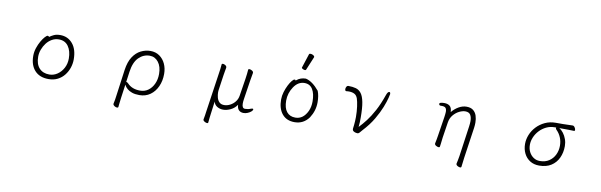

<svg xmlns="http://www.w3.org/2000/svg" viewBox="-57 -1339 6613 2114"><g transform="rotate(10 3250.0 -282.5)"><path d="M412 -442Q432 -457 460.5 -470.5Q489 -484 531 -484Q616 -484 669.5 -421Q723 -358 723 -245Q723 -197 707.5 -151Q692 -105 662 -67Q632 -29 588 -6.5Q544 16 486 16Q386 16 331.5 -44Q277 -104 277 -207Q277 -252 291.5 -295.5Q306 -339 326.5 -374.5Q347 -410 366.5 -431Q386 -452 396 -452Q407 -452 412 -442ZM486 -35Q535 -35 576.5 -63.5Q618 -92 643 -139.5Q668 -187 668 -245Q668 -329 631 -381.5Q594 -434 525 -434Q483 -434 447.5 -414Q412 -394 386.5 -360.5Q361 -327 346.5 -287Q332 -247 332 -208Q332 -125 373 -80Q414 -35 486 -35Z M1239 158Q1244 138 1248 112.5Q1252 87 1254 71L1295 -229Q1308 -321 1345 -377Q1382 -433 1433.5 -458.5Q1485 -484 1539 -484Q1598 -484 1641 -454Q1684 -424 1707.5 -373.5Q1731 -323 1731 -260Q1731 -183 1702.5 -120Q1674 -57 1622.5 -20.5Q1571 16 1502 16Q1452 16 1419 4Q1386 -8 1367 -24.5Q1348 -41 1340 -54.5Q1332 -68 1331 -71L1310 79Q1309 88 1306.5 108Q1304 128 1301.5 149Q1299 170 1298 184Q1297 194 1284 194Q1271 194 1255 184Q1239 174 1239 161ZM1337 -102Q1346 -102 1358 -90Q1410 -34 1501 -34Q1553 -34 1592 -62.5Q1631 -91 1653.5 -140Q1676 -189 1676 -250Q1676 -333 1638 -382Q1600 -431 1541 -431Q1471 -431 1418.5 -379Q1366 -327 1351 -218L1335 -102Z M2622 -363Q2626 -386 2629.5 -419Q2633 -452 2634 -468Q2636 -476 2646 -476Q2659 -476 2675.5 -466.5Q2692 -457 2692 -443V-441Q2690 -427 2685.5 -403.5Q2681 -380 2677 -355L2644 -139Q2642 -126 2641 -114Q2640 -102 2640 -91Q2640 -37 2674 -37Q2709 -37 2736 -49Q2748 -54 2754 -54Q2765 -54 2765 -46Q2765 -35 2749.5 -21.5Q2734 -8 2711 1.5Q2688 11 2666 11Q2633 11 2613 -8.5Q2593 -28 2592 -68Q2564 -27 2521 -6.5Q2478 14 2438 14Q2401 14 2370.5 -4.5Q2340 -23 2332 -58L2314 78Q2311 99 2307.5 129.5Q2304 160 2302 183Q2301 190 2291 190Q2278 190 2261.5 180.5Q2245 171 2245 159V157Q2249 137 2253 112.5Q2257 88 2259 70L2323 -367Q2327 -392 2331 -423Q2335 -454 2336 -473Q2337 -483 2349 -483Q2362 -483 2377 -473.5Q2392 -464 2392 -450V-446Q2390 -433 2385 -407Q2380 -381 2377 -359L2353 -193Q2352 -186 2351.5 -178.5Q2351 -171 2351 -163Q2351 -137 2358.5 -107.5Q2366 -78 2385.5 -58Q2405 -38 2440 -38Q2473 -38 2505.5 -54.5Q2538 -71 2562 -101Q2586 -131 2592 -172Z M3213 -594Q3264 -750 3264 -751Q3266 -759 3281 -759Q3296 -759 3310.5 -750.5Q3325 -742 3325 -732Q3325 -730 3325 -729L3262 -578Q3260 -572 3249 -572Q3238 -572 3225.5 -579Q3213 -586 3213 -590Q3213 -592 3213 -594ZM3169 -440 3174 -444Q3217 -481 3277 -481Q3352 -464 3428 -372Q3449 -320 3449 -245Q3449 -152 3396 -70Q3336 13 3236 13Q3146 13 3097 -46.5Q3048 -106 3048 -207Q3048 -250 3061 -292.5Q3074 -335 3092 -370.5Q3110 -406 3128 -427.5Q3146 -449 3155.5 -449Q3165 -449 3167 -446ZM3372 -139Q3393 -186 3393 -245Q3393 -330 3363 -380.5Q3333 -431 3271 -431Q3200 -431 3152.5 -360Q3105 -289 3105 -206Q3105 -123 3139.5 -80.5Q3174 -38 3236 -38Q3325 -38 3372 -139Z M3737 -422Q3731 -422 3727.5 -428.5Q3724 -435 3724 -444Q3724 -457 3731.5 -470Q3739 -483 3753 -483Q3800 -483 3836 -473Q3872 -463 3896.5 -431Q3921 -399 3933.5 -335Q3946 -271 3946 -163Q3946 -135 3945 -108.5Q3944 -82 3941 -58Q3979 -97 4019 -149Q4059 -201 4099.5 -276Q4140 -351 4177 -458Q4184 -478 4192 -487Q4200 -496 4207 -496Q4220 -496 4220 -474Q4220 -470 4210 -429Q4200 -388 4175 -324Q4150 -260 4105 -183Q4060 -106 3989 -30Q3969 -8 3961 2.5Q3953 13 3939 13Q3935 13 3921.5 10.5Q3908 8 3895.5 -0.5Q3883 -9 3883 -27Q3883 -35 3885 -45.5Q3887 -56 3888 -69Q3890 -92 3891.5 -114.5Q3893 -137 3893 -160Q3893 -221 3885.5 -276Q3878 -331 3867 -364Q3855 -398 3829.5 -411Q3804 -424 3768 -424Q3761 -424 3753.5 -423.5Q3746 -423 3738 -422Z M5073 152Q5077 135 5081.5 112.5Q5086 90 5090 65L5138 -274Q5140 -290 5141.5 -305Q5143 -320 5143 -334Q5143 -378 5126.5 -404.5Q5110 -431 5069 -431Q5038 -431 5001.5 -413Q4965 -395 4936.5 -361Q4908 -327 4900 -279L4873 -104Q4872 -95 4869.5 -74Q4867 -53 4864.5 -31.5Q4862 -10 4860 1Q4858 9 4848 9Q4835 9 4818.5 -0.5Q4802 -10 4802 -23V-26Q4806 -44 4811 -71Q4816 -98 4818 -112L4852 -330Q4854 -347 4856 -361.5Q4858 -376 4858 -388Q4858 -418 4846 -431.5Q4834 -445 4803 -445H4789Q4781 -445 4776 -450Q4771 -455 4771 -462Q4771 -473 4785.5 -477Q4800 -481 4826 -481Q4865 -481 4887.5 -461.5Q4910 -442 4911 -395Q4945 -436 4987.5 -460Q5030 -484 5073 -484Q5121 -484 5148.5 -462Q5176 -440 5187.5 -404.5Q5199 -369 5199 -328Q5199 -314 5198 -299Q5197 -284 5195 -270L5145 73L5132 179Q5130 187 5119 187Q5106 187 5089.5 177.5Q5073 168 5073 155Z M6259 -483Q6273 -483 6283.5 -467Q6294 -451 6294 -438Q6294 -427 6283 -427Q6250 -428 6221 -428.5Q6192 -429 6157 -429H6119Q6145 -414 6166.5 -385.5Q6188 -357 6201 -320.5Q6214 -284 6214 -244Q6214 -171 6186.5 -112Q6159 -53 6105 -18.5Q6051 16 5971 16Q5912 16 5868.5 -11.5Q5825 -39 5801.5 -86.5Q5778 -134 5778 -193Q5778 -244 5798.5 -295Q5819 -346 5858 -387.5Q5897 -429 5951 -454.5Q6005 -480 6071 -480H6153Q6207 -480 6258 -483ZM6067 -429Q6017 -429 5974 -408Q5931 -387 5899 -352.5Q5867 -318 5849.5 -276Q5832 -234 5832 -193Q5832 -147 5850.5 -111.5Q5869 -76 5900 -55.5Q5931 -35 5970 -35Q6030 -35 6072.5 -63Q6115 -91 6137.5 -137.5Q6160 -184 6160 -238Q6160 -288 6142 -331Q6124 -374 6092 -405Q6083 -414 6083 -422Q6083 -425 6085 -429Z"/></g></svg>

Font: Moon Stars Kai HW Light
Style: Regular
Weight: 300
Designer: GuiWonder
Version: Version 1.101